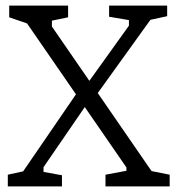

<svg xmlns="http://www.w3.org/2000/svg" viewBox="-20 -668 628 688"><path d="M358 0V-42L433 -56V-68L77 -584L13 -606V-648H224V-606L166 -594V-573L523 -55L588 -42V0ZM8 0V-42L63 -54L257 -337L287 -289L136 -69V-52L202 -40V0ZM322 -323 295 -371 442 -576V-596L371 -608V-648H579V-610L519 -597Z"/></svg>

Font: Faustina Light
Style: Regular
Weight: 300
Designer: Alfonso Garcia
Foundry: http://www.omnibus-type.com
Version: Version 1.200